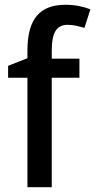

<svg xmlns="http://www.w3.org/2000/svg" viewBox="-20 -785 399 805"><path d="M313 -459V-539H197V-574C197 -648 217 -681 264 -681C289 -681 313 -674 334 -668L359 -746C330 -757 296 -765 255 -765C148 -765 95 -707 95 -573V-541L14 -509V-459H95V0H197V-459Z"/></svg>

Font: Noto Sans Arabic UI SmCn Md
Style: Regular
Weight: 500
Width: 4
Designer: Monotype Design Team, Nadine Chahine and Nizar Qandah
Foundry: Monotype Imaging Inc.
Version: Version 2.010